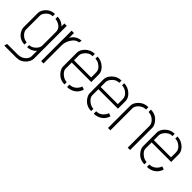

<svg xmlns="http://www.w3.org/2000/svg" viewBox="83 -1289 2247 2247"><g transform="rotate(45 1207.0 -165.0)"><path d="M29.3 176.8 40 139.6H215.8Q290 136.7 328.1 85Q344.7 61.5 344.7 39.1V-52.7Q326.2 -25.4 284.2 -8.8Q258.8 0 232.4 1V-33.2Q278.3 -33.2 316.4 -75.2Q343.8 -105.5 344.7 -135.7V-365.2Q344.7 -424.8 282.2 -454.1Q255.9 -466.8 232.4 -466.8V-503.9Q287.1 -503.9 332 -467.8Q340.8 -460 344.7 -454.1V-503.9H383.8V39.1Q383.8 79.1 347.7 123Q301.8 175.8 234.4 176.8ZM38.1 -135.7V-369.1Q39.1 -415 78.1 -457Q122.1 -503.9 188.5 -503.9V-466.8Q133.8 -466.8 96.7 -417Q77.1 -389.6 77.1 -366.2V-136.7Q77.1 -101.6 113.3 -67.4Q147.5 -36.1 188.5 -36.1V1Q100.6 0 56.6 -74.2Q38.1 -107.4 38.1 -135.7Z M463.9 0V-503.9H502.9V-420.9Q519.5 -461.9 564.5 -486.3Q595.7 -502.9 629.9 -502.9H630.9L621.1 -466.8Q574.2 -466.8 536.1 -408.2Q502.9 -356.4 502.9 -300.8V0Z M689.5 -137.7V-368.2Q690.4 -412.1 730.5 -454.1Q779.3 -503.9 848.6 -503.9V-466.8Q789.1 -466.8 750 -414.1Q728.5 -384.8 728.5 -360.4V-278.3H1012.7V-360.4Q1012.7 -411.1 962.9 -445.3Q928.7 -468.8 892.6 -468.8V-503.9Q958 -503.9 1008.8 -456.1Q1050.8 -416 1051.8 -369.1V-241.2H728.5V-137.7Q728.5 -106.4 766.6 -72.3Q805.7 -38.1 849.6 -37.1V0Q764.6 0 714.8 -69.3Q689.5 -106.4 689.5 -137.7ZM892.6 0V-40Q958 -40 998 -96.7Q1010.7 -114.3 1014.6 -130.9L1052.7 -117.2Q1031.2 -43.9 963.9 -14.6Q930.7 0 892.6 0Z M1130.9 -137.7V-368.2Q1131.8 -412.1 1171.9 -454.1Q1220.7 -503.9 1290 -503.9V-466.8Q1230.5 -466.8 1191.4 -414.1Q1169.9 -384.8 1169.9 -360.4V-278.3H1454.1V-360.4Q1454.1 -411.1 1404.3 -445.3Q1370.1 -468.8 1334 -468.8V-503.9Q1399.4 -503.9 1450.2 -456.1Q1492.2 -416 1493.2 -369.1V-241.2H1169.9V-137.7Q1169.9 -106.4 1208 -72.3Q1247.1 -38.1 1291 -37.1V0Q1206.1 0 1156.2 -69.3Q1130.9 -106.4 1130.9 -137.7ZM1334 0V-40Q1399.4 -40 1439.5 -96.7Q1452.1 -114.3 1456.1 -130.9L1494.1 -117.2Q1472.7 -43.9 1405.3 -14.6Q1372.1 0 1334 0Z M1570.3 0V-368.2Q1570.3 -414.1 1612.3 -457Q1661.1 -506.8 1732.4 -506.8V-467.8Q1675.8 -467.8 1635.7 -423.8Q1609.4 -394.5 1609.4 -363.3V0ZM1773.4 -467.8V-506.8Q1861.3 -506.8 1910.2 -435.5Q1935.5 -399.4 1935.5 -368.2V0H1896.5V-363.3Q1896.5 -395.5 1863.3 -429.7Q1825.2 -466.8 1773.4 -467.8Z M2011.7 -137.7V-368.2Q2012.7 -412.1 2052.7 -454.1Q2101.6 -503.9 2170.9 -503.9V-466.8Q2111.3 -466.8 2072.3 -414.1Q2050.8 -384.8 2050.8 -360.4V-278.3H2335V-360.4Q2335 -411.1 2285.2 -445.3Q2251 -468.8 2214.8 -468.8V-503.9Q2280.3 -503.9 2331.1 -456.1Q2373 -416 2374 -369.1V-241.2H2050.8V-137.7Q2050.8 -106.4 2088.9 -72.3Q2127.9 -38.1 2171.9 -37.1V0Q2086.9 0 2037.1 -69.3Q2011.7 -106.4 2011.7 -137.7ZM2214.8 0V-40Q2280.3 -40 2320.3 -96.7Q2333 -114.3 2336.9 -130.9L2375 -117.2Q2353.5 -43.9 2286.1 -14.6Q2252.9 0 2214.8 0Z"/></g></svg>

Font: Post No Bills Colombo
Style: Light
Weight: 400
Designer: Kosala Senevirathne, Siva Puranthara, Lasantha Premarathna, Tharique Azeez
Foundry: Mooniak
Version: Version 1.220 ; ttfautohint (v1.5)